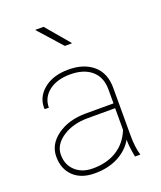

<svg xmlns="http://www.w3.org/2000/svg" viewBox="-134 -793 744 889"><g transform="rotate(-20 237.5 -348.5)"><path d="M234.9 -263.7H370.6V-333Q370.6 -392.6 332.5 -425.5Q294.4 -458.5 227.8 -458.5Q161.1 -458.5 121.8 -427.5Q82.5 -396.5 82.5 -347.2L62.5 -347.7L61.5 -350.1Q59.1 -406.2 105 -444.3Q150.9 -482.4 227.1 -482.4Q303.2 -482.4 348.6 -443.4Q394 -404.3 394 -332V-93.8Q394 -39.6 406.2 1.5H379.9Q370.1 -51.3 370.1 -79.6L370.6 -85.9Q345.2 -41 295.9 -14.9Q246.6 11.2 179.7 11.2Q112.8 11.2 75 -24.9Q37.1 -61 37.1 -122.1Q37.1 -183.1 93.5 -223.4Q149.9 -263.7 234.9 -263.7ZM178.7 -13.2Q249 -13.2 297.9 -44.2Q346.7 -75.2 370.1 -133.3V-240.2H235.8Q161.1 -240.2 110.6 -206.3Q60.1 -172.4 60.1 -123Q60.1 -73.7 92.8 -43.5Q125.5 -13.2 178.7 -13.2ZM187.5 -707.5 284.2 -593.3 283.2 -590.8H250L147.5 -705.6L148.4 -707.5Z"/></g></svg>

Font: Yantramanav Thin
Style: Regular
Weight: 250
Version: Version 1.001;PS 1.0;hotconv 1.0.72;makeotf.lib2.5.5900; ttf